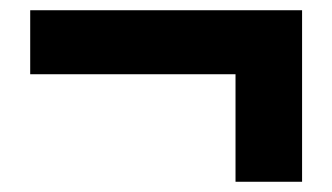

<svg xmlns="http://www.w3.org/2000/svg" viewBox="-20 -460 649 375"><path d="M440 -105H570V-440H39V-315H440Z"/></svg>

Font: Noto Sans CJK Black
Style: Bold
Weight: 900
Designer: Ryoko NISHIZUKA (kana & ideographs); Paul D. Hunt (Latin, Greek & Cyrillic); Wenlong ZHANG (bopomofo); Sandoll Communica
Foundry: Adobe Systems Incorporated
Version: Version 1.000;PS 1;hotconv 1.0.78;makeotf.lib2.5.61930